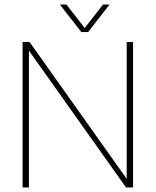

<svg xmlns="http://www.w3.org/2000/svg" viewBox="-20 -830 689 850"><path d="M340 -688 245 -810H274L355 -706L436 -810H465L370 -688ZM80 0V-644H111L541 -38V-644H569V0H538L108 -606V0Z"/></svg>

Font: Kanit Thin
Style: Regular
Weight: 250
Designer: Katatrad Team
Foundry: CadsonDemak
Version: Version 2.000; ttfautohint (v1.8.3)